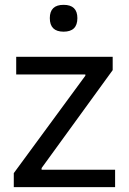

<svg xmlns="http://www.w3.org/2000/svg" viewBox="-20 -775 532 794"><path d="M186 -700Q186 -755 243 -755Q300 -755 300 -700Q300 -644 243 -644Q186 -644 186 -700ZM37 -59 333 -462V-467H47V-540H446V-485L152 -80V-73H456V-1H37Z"/></svg>

Font: EncodeSans
Style: Regular
Weight: 400
Designer: Pablo Impallari, Andres Torresi
Foundry: Pablo Impallari, Andres Torresi
Version: Version 1.000; ttfautohint (v1.4.1)